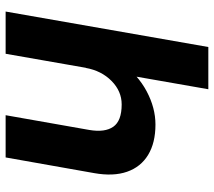

<svg xmlns="http://www.w3.org/2000/svg" viewBox="-59 -701 760 682"><g transform="rotate(90 321.0 -360.0)"><path d="M147 -720H297L171 0H21ZM422.4 -532.2Q487.2 -532.2 530.1 -506.2Q573 -480.2 590 -431.5Q607 -382.8 595 -315L539.2 0H389.2L441.6 -297.2Q451 -352.6 430.2 -382.4Q409.4 -412.2 351 -412.2Q304 -412.2 267.6 -376.3Q231.2 -340.4 221.2 -284.4L196 -405Q245.6 -469.8 304.4 -501Q363.2 -532.2 422.4 -532.2Z"/></g></svg>

Font: Fixel Italic Variable Display Thin
Style: Italic
Weight: 100
Italic angle: -10°
Designer: AlfaBravo + MacPaw
Foundry: Kyrylo Tkachov, Marchela Mozhyna, Serhii Makarenko, Maria Weinstein, Zakhar Kryvoshyya
Version: Version 1.210;Glyphs 3.2 (3217)